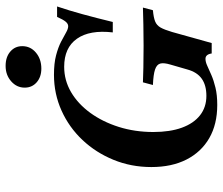

<svg xmlns="http://www.w3.org/2000/svg" viewBox="-76 -722 809 698"><g transform="rotate(-90 329.0 -373.5)"><path d="M296 11.3Q225.8 11.3 175.4 -17.7Q125 -46.8 97.6 -100.4Q70.2 -154 70.2 -228.2Q70.2 -301.6 96.4 -365.7Q122.6 -429.8 168.5 -478.6Q214.5 -527.4 275.4 -554.8Q336.3 -582.3 405.6 -582.3Q447.6 -582.3 476.6 -574.6Q505.6 -566.9 525.8 -556.5Q546 -546 559.3 -538.3Q572.6 -530.6 582.3 -530.6Q591.1 -530.6 598.8 -539.9Q606.5 -549.2 616.1 -571H654Q639.5 -528.2 625.8 -478.2Q612.1 -428.2 597.6 -368.5H559.7Q569.4 -452.4 536.7 -498.8Q504 -545.2 434.7 -545.2Q385.5 -545.2 342.7 -520.2Q300 -495.2 267.3 -450.4Q234.7 -405.6 216.1 -346.8Q197.6 -287.9 197.6 -221Q197.6 -160.5 213.3 -117.3Q229 -74.2 258.5 -51.2Q287.9 -28.2 329 -28.2Q367.7 -28.2 391.5 -45.2Q415.3 -62.1 425 -97.6L442.7 -158.9Q450 -183.1 446.4 -196Q442.7 -208.9 424.6 -214.9Q406.5 -221 368.5 -222.6L378.2 -258.9Q397.6 -258.1 431.5 -257.3Q465.3 -256.5 511.3 -256.5Q554 -256.5 587.5 -257.3Q621 -258.1 650 -258.9L640.3 -222.6Q613.7 -220.2 599.6 -214.5Q585.5 -208.9 577.4 -194.8Q569.4 -180.6 561.3 -153.2L521 -8.9H483.1Q481.5 -20.2 476.6 -25.8Q471.8 -31.5 463.7 -31.5Q452.4 -31.5 438.3 -25Q424.2 -18.5 404.8 -10.1Q385.5 -1.6 358.9 4.8Q332.3 11.3 296 11.3ZM428.2 -628.2Q397.6 -628.2 378.2 -645.2Q358.9 -662.1 358.9 -688.7Q358.9 -717.7 381.9 -737.9Q404.8 -758.1 437.9 -758.1Q470.2 -758.1 489.9 -741.1Q509.7 -724.2 509.7 -697.6Q509.7 -667.7 486.3 -648Q462.9 -628.2 428.2 -628.2Z"/></g></svg>

Font: Playfair 9pt
Style: Bold Italic
Weight: 700
Italic angle: -15.6°
Designer: Claus Eggers Sørensen
Foundry: Claus Eggers Sørensen
Version: Version 2.203